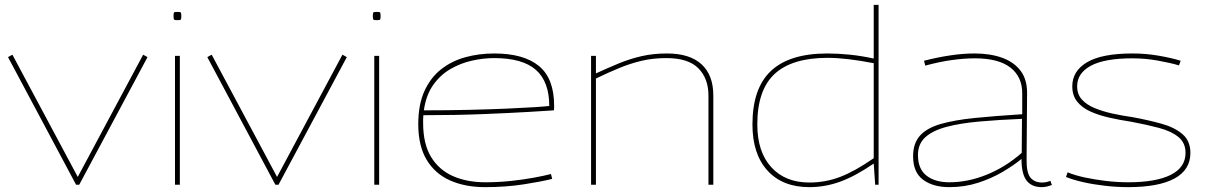

<svg xmlns="http://www.w3.org/2000/svg" viewBox="-20 -760 4963 790"><path d="M293 0 13 -525 31 -535 300 -32 569 -535 587 -525 306 0Z M710 -677Q699 -677 696.5 -679.5Q694 -682 694 -694Q694 -706 696 -708.5Q698 -711 710 -711Q722 -711 724 -708.5Q726 -706 726 -694Q726 -682 724 -679.5Q722 -677 710 -677ZM700 0V-530H720V0Z M1113 0 833 -525 851 -535 1120 -32 1389 -535 1407 -525 1126 0Z M1530 -677Q1519 -677 1516.5 -679.5Q1514 -682 1514 -694Q1514 -706 1516 -708.5Q1518 -711 1530 -711Q1542 -711 1544 -708.5Q1546 -706 1546 -694Q1546 -682 1544 -679.5Q1542 -677 1530 -677ZM1520 0V-530H1540V0Z M1976 10Q1894 10 1832 -17.5Q1770 -45 1735.5 -102.5Q1701 -160 1701 -249Q1701 -329 1726 -384.5Q1751 -440 1794.5 -474.5Q1838 -509 1894.5 -524.5Q1951 -540 2013 -540Q2135 -540 2197.5 -488.5Q2260 -437 2260 -325Q2260 -321 2260 -315.5Q2260 -310 2259 -306Q2232 -304 2155.5 -299.5Q2079 -295 1967 -290.5Q1855 -286 1722 -286Q1721 -278 1721 -270Q1721 -262 1721 -254Q1721 -168 1753.5 -114.5Q1786 -61 1843.5 -35.5Q1901 -10 1977 -10Q2030 -10 2082 -15.5Q2134 -21 2177 -29Q2220 -37 2247 -44L2252 -24Q2209 -13 2135 -1.5Q2061 10 1976 10ZM1724 -306Q1821 -306 1908 -308Q1995 -310 2064 -313Q2133 -316 2179 -319Q2225 -322 2240 -324Q2240 -424 2185 -472.5Q2130 -521 2013 -521Q1969 -521 1922 -510.5Q1875 -500 1833.5 -476Q1792 -452 1762.5 -410.5Q1733 -369 1724 -306Z M2412 0V-530H2432V-458Q2482 -481 2527 -499.5Q2572 -518 2620 -529Q2668 -540 2724 -540Q2818 -540 2866.5 -495.5Q2915 -451 2915 -367V0H2895V-367Q2895 -437 2853.5 -479Q2812 -521 2722 -521Q2667 -521 2620.5 -510Q2574 -499 2529 -480.5Q2484 -462 2432 -437V0Z M3581 0 3575 -87Q3499 -35 3437 -12.5Q3375 10 3310 10Q3200 10 3138 -58Q3076 -126 3076 -248Q3076 -397 3152.5 -468.5Q3229 -540 3384 -540Q3428 -540 3477 -535Q3526 -530 3575 -519V-740H3595V0ZM3575 -109V-500Q3518 -511 3471 -516.5Q3424 -522 3385 -522Q3239 -522 3167.5 -456Q3096 -390 3096 -248Q3096 -135 3153.5 -72Q3211 -9 3310 -9Q3376 -9 3436.5 -32Q3497 -55 3575 -109Z M3737 -117Q3737 -170 3765 -201.5Q3793 -233 3849.5 -249.5Q3906 -266 3990 -274.5Q4074 -283 4186 -290V-374Q4187 -443 4138 -481.5Q4089 -520 3991 -520Q3948 -520 3897 -513Q3846 -506 3787 -490L3782 -510Q3836 -524 3889 -532Q3942 -540 3990 -540Q4054 -540 4103 -522.5Q4152 -505 4179.5 -468.5Q4207 -432 4206 -374L4204 -106Q4203 -49 4220 -29Q4237 -9 4268 -9Q4285 -9 4302 -16L4308 1Q4286 10 4266 10Q4225 10 4204 -17Q4183 -44 4183 -106Q4150 -79 4105 -52.5Q4060 -26 4004.5 -8Q3949 10 3886 10Q3819 10 3778 -20.5Q3737 -51 3737 -117ZM3757 -122Q3757 -65 3792 -37.5Q3827 -10 3886 -10Q3963 -10 4040.5 -41.5Q4118 -73 4184 -131L4185 -271Q4089 -267 4010 -260Q3931 -253 3874.5 -238Q3818 -223 3787.5 -195.5Q3757 -168 3757 -122Z M4366 -32 4373 -51Q4401 -39 4442.5 -30Q4484 -21 4530.5 -15.5Q4577 -10 4622 -10Q4736 -10 4797 -40.5Q4858 -71 4858 -131Q4858 -172 4829 -196Q4800 -220 4749.5 -233.5Q4699 -247 4635 -259Q4588 -266 4544 -276Q4500 -286 4466 -301.5Q4432 -317 4412 -342Q4392 -367 4392 -405Q4392 -468 4453 -504Q4514 -540 4640 -540Q4696 -540 4749.5 -530.5Q4803 -521 4838 -510L4831 -491Q4797 -501 4745 -510.5Q4693 -520 4640 -520Q4525 -520 4468.5 -489.5Q4412 -459 4412 -405Q4412 -372 4431.5 -350.5Q4451 -329 4483.5 -315.5Q4516 -302 4556.5 -293Q4597 -284 4640 -278Q4705 -266 4759 -251Q4813 -236 4845.5 -208Q4878 -180 4878 -131Q4878 -61 4812.5 -25.5Q4747 10 4622 10Q4576 10 4527.5 4.5Q4479 -1 4437 -10.5Q4395 -20 4366 -32Z"/></svg>

Font: Georama Extended Thin
Style: Regular
Weight: 100
Width: 7
Designer: Jean-Baptiste Levee
Foundry: Production Type
Version: Version 1.000